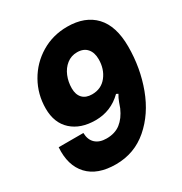

<svg xmlns="http://www.w3.org/2000/svg" viewBox="-183 -914 1007 1064"><g transform="rotate(-30 320.0 -382.0)"><path d="M637 -516Q637 -379 591.5 -257Q546 -135 458.5 -59.5Q371 16 253 16Q135 16 75.5 -48Q16 -112 24 -225H182Q183 -181 208.5 -157.5Q234 -134 279 -134Q333 -134 368.5 -161.5Q404 -189 427 -241Q430 -249 438.5 -273Q447 -297 459 -316L447 -322Q376 -252 277 -252Q182 -252 125.5 -303Q69 -354 69 -446Q69 -537 112.5 -613.5Q156 -690 231 -735Q306 -780 398 -780Q512 -780 574.5 -713.5Q637 -647 637 -516ZM250 -471Q250 -431 271 -408.5Q292 -386 332 -386Q391 -386 425.5 -430Q460 -474 460 -537Q460 -580 438 -605Q416 -630 375 -630Q337 -630 308.5 -607.5Q280 -585 265 -548.5Q250 -512 250 -471Z"/></g></svg>

Font: Open Sauce Sans Black Italic
Style: Regular
Weight: 900
Italic angle: -10°
Designer: Alfredo Marco Pradil
Foundry: Creative Sauce Fz LLC
Version: Version 1.477